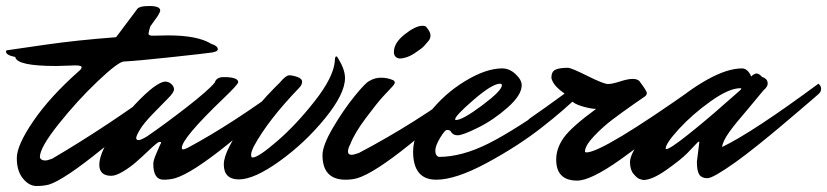

<svg xmlns="http://www.w3.org/2000/svg" viewBox="-50 -581 2757 640"><path d="M459 -462 510 -463Q609 -463 654 -435Q676 -428 676 -417Q676 -409 656.5 -406Q637 -403 521.5 -390.5Q406 -378 363 -376Q344 -375 275.5 -310Q207 -245 145 -167Q83 -89 83 -58Q83 -53 88 -49.5Q93 -46 100.5 -46Q108 -46 124 -52Q314 -164 493 -297Q502 -290 502 -280Q502 -270 492 -260.5Q482 -251 462.5 -233Q443 -215 390 -168Q337 -121 290 -84Q164 18 114 34Q96 39 71.5 39Q47 39 26.5 14Q6 -11 6 -54Q6 -97 61.5 -178Q117 -259 213 -344Q222 -351 222 -357Q222 -363 201 -363L138 -361Q5 -361 1 -391Q-30 -397 -30 -409Q-30 -413 -26 -413.5Q-22 -414 -19 -414.5Q-16 -415 -9 -416Q-2 -417 101.5 -432Q205 -447 337 -457L406 -549Q412 -561 448 -561Q484 -561 484 -546Q484 -541 476 -528L451 -493Q446 -477 445 -469Q445 -462 459 -462Z M577 -89Q726 -169 905 -302Q914 -295 914 -285Q914 -275 904 -266Q894 -257 875.5 -240Q857 -223 805 -179Q753 -135 708 -99Q590 -4 534 13Q516 18 495 18Q461 18 461 -35Q461 -46 470.5 -68Q480 -90 481.5 -93.5Q483 -97 484 -99Q485 -101 486 -102.5Q487 -104 487 -106Q487 -108 481 -108Q476 -108 448 -81.5Q420 -55 401.5 -39Q383 -23 359.5 -9Q336 5 321 5Q281 5 281 -32Q281 -54 296 -86Q331 -160 401 -234Q471 -308 501 -309Q512 -309 521 -301Q530 -293 530 -283Q530 -273 510 -253Q490 -233 459.5 -201.5Q429 -170 416.5 -149Q404 -128 404 -121Q404 -114 412 -114Q420 -114 441 -127Q498 -166 571.5 -223Q645 -280 666 -306Q671 -324 696 -324Q744 -324 744 -307Q744 -300 697 -255Q556 -120 556 -88Q556 -83 560.5 -83Q565 -83 577 -89Z M947 -288Q843 -180 796 -93Q787 -74 787 -65Q787 -56 792 -56Q811 -56 874.5 -111Q938 -166 999.5 -244.5Q1061 -323 1066 -376Q1066 -393 1071 -393Q1074 -393 1078 -385Q1100 -349 1100 -321Q1100 -268 1033 -186Q966 -104 881.5 -43.5Q797 17 746.5 17Q696 17 696 -33Q696 -57 715.5 -94.5Q735 -132 762 -168Q818 -241 863 -286L883 -306Q903 -330 914 -330Q925 -330 941 -324.5Q957 -319 957 -308.5Q957 -298 947 -288Z M1358 -495Q1368 -495 1371 -491Q1385 -474 1385 -463.5Q1385 -453 1379 -445.5Q1373 -438 1364.5 -428.5Q1356 -419 1330.5 -402.5Q1305 -386 1281 -386Q1263 -389 1263 -408Q1263 -438 1299 -466.5Q1335 -495 1358 -495ZM1118 -101Q1110 -87 1110 -76Q1110 -65 1122 -65Q1129 -65 1146 -71Q1333 -169 1512 -302Q1521 -295 1521 -285Q1521 -275 1511 -266Q1501 -257 1482.5 -240Q1464 -223 1412 -179Q1360 -135 1315 -99Q1197 -4 1141 13Q1123 18 1102 18Q1025 18 1025 -64Q1025 -96 1060 -155.5Q1095 -215 1132 -260.5Q1169 -306 1181 -311Q1199 -322 1220 -322Q1241 -322 1260 -314Q1266 -311 1266 -306Q1266 -301 1256.5 -291Q1247 -281 1227.5 -260Q1208 -239 1169.5 -187.5Q1131 -136 1118 -101Z M1617 -302Q1591 -302 1529 -248.5Q1467 -195 1467 -183Q1467 -181 1470 -181Q1492 -181 1557.5 -230Q1623 -279 1623 -297Q1623 -302 1617 -302ZM1404 18Q1327 18 1327 -76Q1327 -135 1378.5 -201.5Q1430 -268 1500 -310.5Q1570 -353 1624 -353Q1648 -353 1668.5 -334Q1689 -315 1689 -297Q1689 -264 1642 -222.5Q1595 -181 1543.5 -155.5Q1492 -130 1475.5 -130Q1459 -130 1451 -145Q1447 -148 1440 -148Q1433 -148 1417 -121.5Q1401 -95 1401 -78.5Q1401 -62 1413 -58Q1489 -58 1578 -102.5Q1667 -147 1824 -259Q1835 -267 1857.5 -283Q1880 -299 1884 -302Q1893 -295 1893 -285Q1893 -275 1884 -267Q1834 -217 1754.5 -155Q1675 -93 1572 -37.5Q1469 18 1404 18Z M1717 -187Q1772 -225 1832 -269Q1800 -291 1791 -312Q1788 -319 1788 -322Q1788 -342 1801 -348.5Q1814 -355 1843 -355Q1854 -355 1908 -328Q1962 -301 1976.5 -301Q1991 -301 2017 -309.5Q2043 -318 2058.5 -318Q2074 -318 2081 -311Q2106 -278 2106 -271Q2106 -264 2099.5 -259.5Q2093 -255 2058.5 -231Q2024 -207 1991 -182Q1958 -157 1929 -126Q1900 -95 1900 -76Q1900 -73 1905 -73Q1959 -73 2269 -292Q2276 -292 2276 -279.5Q2276 -267 2197 -193.5Q2118 -120 2018.5 -49.5Q1919 21 1874 21Q1804 21 1804 -49Q1804 -87 1829.5 -122.5Q1855 -158 1937 -218Q1920 -218 1891 -226.5Q1862 -235 1854 -247Q1828 -224 1764 -170Q1749 -159 1725 -159Q1701 -159 1701 -166.5Q1701 -174 1717 -187Z M2273 -42 2281 -106Q2281 -109 2279.5 -109Q2278 -109 2274 -105Q2261 -91 2241 -70.5Q2221 -50 2172.5 -15.5Q2124 19 2094 19Q2089 18 2081.5 15.5Q2074 13 2062 -1Q2050 -15 2050 -41Q2050 -67 2089.5 -120.5Q2129 -174 2184 -225.5Q2239 -277 2306.5 -315Q2374 -353 2424 -353Q2443 -352 2454 -326Q2464 -336 2472 -336Q2480 -336 2491 -324Q2497 -323 2503 -317.5Q2509 -312 2509 -302Q2509 -292 2495 -280Q2474 -254 2446 -221Q2418 -188 2406 -173.5Q2394 -159 2381 -141Q2359 -110 2357 -91Q2459 -140 2678 -302Q2687 -295 2687 -285Q2687 -275 2679 -268Q2671 -261 2659.5 -251Q2648 -241 2614 -212Q2580 -183 2548.5 -156.5Q2517 -130 2476.5 -97.5Q2436 -65 2404 -42Q2327 13 2308 13Q2289 13 2281 1Q2273 -11 2273 -42ZM2171 -84Q2183 -84 2244.5 -133Q2306 -182 2361 -231L2417 -280Q2421 -284 2421 -285.5Q2421 -287 2418 -287Q2380 -287 2319 -243.5Q2258 -200 2213.5 -151.5Q2169 -103 2169 -86Q2169 -84 2171 -84Z"/></svg>

Font: Mr Dafoe
Style: Regular
Weight: 400
Designer: Alejandro Paul
Foundry: Alejandro Paul
Version: Version 1.000